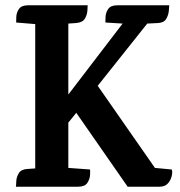

<svg xmlns="http://www.w3.org/2000/svg" viewBox="-20 -705 681 725"><path d="M423 -685H619Q619 -680 617.5 -664Q616 -648 607.5 -633.5Q599 -619 576 -618L536 -616L349 -381L565 -71L628 -65Q632 -59 629 -43Q626 -27 615 -13.5Q604 0 583 0H462L268 -279L238 -242V-71L320 -65Q321 -60 320 -44Q319 -28 309.5 -14Q300 0 275 0H40Q41 -5 41.5 -20.5Q42 -36 51 -51Q60 -66 84 -67L113 -69V-614L41 -620Q41 -625 41.5 -641Q42 -657 51.5 -671Q61 -685 86 -685H311Q311 -680 310 -664.5Q309 -649 300.5 -634.5Q292 -620 267 -618L238 -616V-348L443 -616L378 -620Q378 -625 378.5 -641Q379 -657 388.5 -671Q398 -685 423 -685Z"/></svg>

Font: Karma Variable Light
Style: Regular
Weight: 300
Designer: Joana Correia
Foundry: Indian Type Foundry
Version: Version 3.000